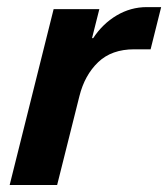

<svg xmlns="http://www.w3.org/2000/svg" viewBox="-20 -526 478 546"><path d="M7.5 0 132.5 -500H262.5L241.7 -417.5H245Q271.7 -458.3 311.7 -482.1Q351.7 -505.8 397.5 -505.8H438.3L408.3 -385.8H361.7Q297.5 -385.8 259.2 -349.2Q220.8 -312.5 205.8 -252.5L142.5 0Z"/></svg>

Font: Funnel Sans Light
Style: Bold Italic
Weight: 700
Italic angle: -14.036°
Version: Version 1.000